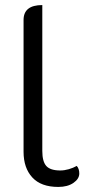

<svg xmlns="http://www.w3.org/2000/svg" viewBox="-20 -729 372 758"><path d="M73 -130V-650Q73 -709 147 -709V-133Q147 -91 163 -73.5Q179 -56 218 -56Q234 -56 251.5 -61Q269 -66 283 -74Q293 -63 293 -44Q293 -23 270 -7Q247 9 210 9Q142 9 107.5 -28.5Q73 -66 73 -130Z"/></svg>

Font: K2D Light
Style: Regular
Weight: 300
Designer: Katatrad Aksorn Co.,Ltd.
Foundry: Cadson Demak Co.,Ltd.
Version: Version 1.000; ttfautohint (v1.6)